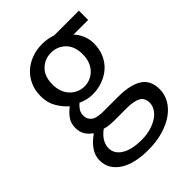

<svg xmlns="http://www.w3.org/2000/svg" viewBox="-210 -599 923 923"><g transform="rotate(-45 252.0 -137.0)"><path d="M246 224Q201 224 164 215.5Q127 207 100.5 190Q74 173 59.5 149Q45 125 45 93Q45 62 64 34Q83 6 116 -17V-21Q98 -32 85.5 -51.5Q73 -71 73 -100Q73 -131 90 -154Q107 -177 126 -190V-194Q102 -214 82.5 -247.5Q63 -281 63 -325Q63 -365 77.5 -397Q92 -429 117 -451.5Q142 -474 175.5 -486Q209 -498 246 -498Q266 -498 283.5 -494.5Q301 -491 315 -486H484V-423H384Q401 -406 412.5 -380Q424 -354 424 -323Q424 -284 410 -252.5Q396 -221 372 -199.5Q348 -178 315.5 -166Q283 -154 246 -154Q228 -154 209 -158.5Q190 -163 173 -171Q160 -160 151 -146.5Q142 -133 142 -113Q142 -90 160 -75Q178 -60 228 -60H322Q407 -60 449.5 -32.5Q492 -5 492 56Q492 90 475 120.5Q458 151 426 174Q394 197 348.5 210.5Q303 224 246 224ZM246 -209Q267 -209 285.5 -217Q304 -225 318.5 -240Q333 -255 341 -276.5Q349 -298 349 -325Q349 -379 319 -408.5Q289 -438 246 -438Q203 -438 173 -408.5Q143 -379 143 -325Q143 -298 151 -276.5Q159 -255 173.5 -240Q188 -225 206.5 -217Q225 -209 246 -209ZM258 167Q293 167 321.5 158.5Q350 150 370 136.5Q390 123 401 105Q412 87 412 68Q412 34 387 21Q362 8 314 8H230Q216 8 199.5 6.5Q183 5 167 0Q141 19 129 40Q117 61 117 82Q117 121 154.5 144Q192 167 258 167Z"/></g></svg>

Font: CV Source Sans
Style: Regular
Weight: 400
Designer: Paul D. Hunt
Foundry: Adobe Systems Incorporated
Version: Version 3.001